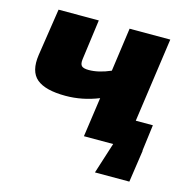

<svg xmlns="http://www.w3.org/2000/svg" viewBox="-96 -592 819 825"><g transform="rotate(15 313.5 -179.5)"><path d="M570 -5H571L550 138H397L441 0H311L336 -176Q264 -147 189 -147Q99 -147 60.5 -179.5Q22 -212 33 -287L65 -497H244L220 -319Q217 -297 225 -288.5Q233 -280 257 -280Q301 -280 354 -303L381 -497H562L509 -122H585Z"/></g></svg>

Font: Exo 2.0 Extra Bold
Style: Italic
Weight: 800
Italic angle: -8°
Designer: Natanael Gama
Version: Version 1.001;PS 001.001;hotconv 1.0.70;makeotf.lib2.5.58329